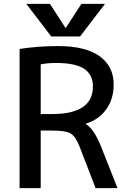

<svg xmlns="http://www.w3.org/2000/svg" viewBox="-20 -980 674 1000"><path d="M323 -835 404 -960H527L397 -790H247L117 -960H240L321 -835ZM192 -300V0H82V-725Q176 -740 282 -740Q426 -740 499 -687Q572 -634 572 -540Q572 -464 533 -410Q494 -356 427 -336V-334Q470 -308 507 -215L592 0H478L395 -215Q374 -269 348.5 -284.5Q323 -300 252 -300ZM192 -386H252Q464 -386 464 -530Q464 -591 418.5 -621.5Q373 -652 272 -652Q227 -652 192 -645Z"/></svg>

Font: Mplus 1p Medium
Style: Regular
Weight: 500
Version: Version 1.061